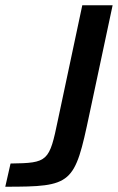

<svg xmlns="http://www.w3.org/2000/svg" viewBox="-44 -708 447 728"><path d="M-4 -88 -24 0C231 0 239 -9 295 -275L383 -688H268L176 -255C143 -95 138 -90 -4 -88Z"/></svg>

Font: Saira UNSAM Medium Italic
Style: Regular
Weight: 500
Italic angle: -12°
Designer: Hector Gatti with collaboration of the Omnibus-Type team
Foundry: Omnibus-Type
Version: Version 0.072;PS 000.072;hotconv 1.0.88;makeotf.lib2.5.64775